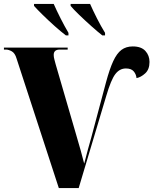

<svg xmlns="http://www.w3.org/2000/svg" viewBox="-20 -956 780 976"><path d="M64 -659Q56 -686 40 -695Q24 -704 10 -704H0V-714H324V-704H284Q253 -704 253 -677Q253 -666 256.5 -653.5Q260 -641 263 -629L364 -282Q380 -228 391 -188.5Q402 -149 408 -124Q419 -166 427 -196.5Q435 -227 444 -257L519 -538Q537 -605 555.5 -645Q574 -685 597.5 -702.5Q621 -720 655 -720Q698 -720 719 -697Q740 -674 740 -641Q740 -603 718 -583Q696 -563 674 -559Q672 -579 659.5 -593.5Q647 -608 620 -608Q588 -608 566 -579Q544 -550 520 -468L380 0H279ZM315 -776Q291 -794 258.5 -823Q226 -852 197 -880.5Q168 -909 153 -926V-936H253Q268 -902 288 -862.5Q308 -823 328 -789V-776ZM500 -776Q477 -794 444.5 -823Q412 -852 382.5 -880.5Q353 -909 339 -926V-936H438Q453 -902 473 -862.5Q493 -823 514 -789V-776Z"/></svg>

Font: Noto Serif Display SemiCondensed Black
Style: Regular
Weight: 900
Width: 4
Designer: Monotype Design Team
Foundry: Monotype Imaging Inc.
Version: Version 2.009